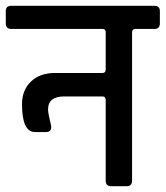

<svg xmlns="http://www.w3.org/2000/svg" viewBox="-44 -643 572 663"><path d="M77 -187Q32 -187 32 -283Q32 -332 63 -361.5Q94 -391 146 -391H310Q321 -391 321 -403V-531Q321 -542 312 -543H-5Q-24 -543 -24 -562V-605Q-24 -623 -5 -623H489Q508 -623 508 -605V-562Q508 -543 489 -543H423Q412 -543 412 -531V-19Q412 0 393 0H340Q321 0 321 -19V-297Q321 -310 310 -310H178Q122 -310 122 -265Q122 -254 127.5 -231Q133 -208 133 -205Q133 -187 115 -187Z"/></svg>

Font: Rajdhani SemiBold
Style: Regular
Weight: 600
Designer: Satya Rajpurohit, Jyotish Sonowal
Foundry: Indian Type Foundry
Version: Version 1.201 February 1, 2022